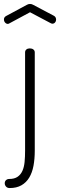

<svg xmlns="http://www.w3.org/2000/svg" viewBox="-61 -717 304 972"><path d="M90 -472Q101 -472 108 -466.5Q115 -461 115 -452V46Q115 88 108.5 122.5Q102 157 87 182Q72 207 47.5 221Q23 235 -12 235Q-24 235 -30.5 227.5Q-37 220 -37 211Q-37 201 -30.5 195Q-24 189 -14 189Q12 189 28 178Q44 167 52.5 148Q61 129 63.5 103Q66 77 66 46V-452Q66 -461 72.5 -466.5Q79 -472 90 -472ZM-13 -599Q-15 -598 -17 -597Q-19 -596 -21 -596Q-29 -596 -35 -602.5Q-41 -609 -41 -619Q-41 -630 -30 -636L74 -692Q82 -697 91 -697Q100 -697 108 -692L212 -637Q223 -631 223 -617Q223 -609 217.5 -603Q212 -597 204 -597Q202 -597 199.5 -598Q197 -599 195 -600L91 -655Z"/></svg>

Font: AkaAcidDosis
Style: Light
Weight: 300
Designer: Edgar Tolentino, Pablo Impallari, Igino Marini, Aka-Acid
Foundry: Edgar Tolentino, Pablo Impallari, Igino Marini, Aka-Acid
Version: Version 1.007